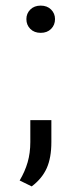

<svg xmlns="http://www.w3.org/2000/svg" viewBox="-20 -512 291 684"><path d="M50 131Q69 99 78.5 66Q88 33 88 -6V-84H163V-6Q163 50 146.5 87Q130 124 93 152ZM125 -395Q102 -395 88 -409Q74 -423 74 -444Q74 -464 88 -478Q102 -492 125 -492Q148 -492 162 -478Q176 -464 176 -444Q176 -423 162 -409Q148 -395 125 -395Z"/></svg>

Font: Gantari
Style: Regular
Weight: 400
Designer: Anugrah Pasau
Foundry: Lafontype
Version: Version 1.000; ttfautohint (v1.8.4)